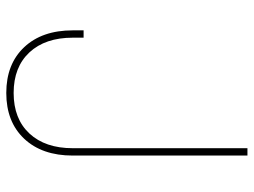

<svg xmlns="http://www.w3.org/2000/svg" viewBox="-115 -653 777 587"><g transform="rotate(90 273.5 -359.5)"><path d="M264.2 9.8Q175.8 9.8 124.3 -44.9Q72.8 -99.6 72.8 -193.4V-226.6H95.2V-193.4Q95.2 -109.4 140.1 -61Q185.1 -12.7 264.2 -12.7Q343.3 -12.7 388.2 -61Q433.1 -109.4 433.1 -193.4V-727.5H455.6V-193.4Q455.6 -99.6 404.1 -44.9Q352.5 9.8 264.2 9.8Z"/></g></svg>

Font: Inter 18pt Thin
Style: Regular
Weight: 250
Designer: Rasmus Andersson
Foundry: rsms
Version: Version 4.001;git-66647c0bb